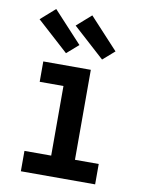

<svg xmlns="http://www.w3.org/2000/svg" viewBox="-86 -831 672 891"><g transform="rotate(10 250.0 -385.0)"><path d="M75 0V-96H201V-424H89V-520H313V-96H425V0ZM356 -576 208 -710 276 -770 411 -624ZM186 -576 38 -710 106 -770 241 -624Z"/></g></svg>

Font: Iosevka Algr
Style: Bold
Weight: 700
Monospace: yes
Designer: Belleve Invis
Foundry: Belleve Invis
Version: Version 26.0.2; ttfautohint (v1.8.3)